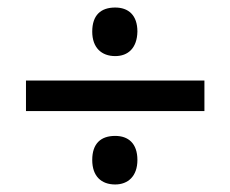

<svg xmlns="http://www.w3.org/2000/svg" viewBox="-20 -658 612 510"><path d="M286 -509C320 -509 344 -530 345 -574C345 -618 321 -638 286 -638C248 -638 225 -618 225 -574C225 -531 250 -509 286 -509ZM49 -363H523V-444H49ZM286 -168C320 -168 345 -190 345 -233C345 -277 321 -297 286 -297C248 -297 225 -277 225 -233C225 -190 249 -168 286 -168Z"/></svg>

Font: Noto Sans Tamil UI Medium
Style: Regular
Weight: 500
Designer: Jelle Bosma - Monotype Design Team
Foundry: Monotype Imaging Inc.
Version: Version 2.004